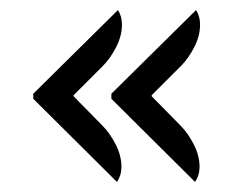

<svg xmlns="http://www.w3.org/2000/svg" viewBox="-20 -488 485 381"><path d="M126 -297 183 -239Q198 -224 209.5 -201.5Q221 -179 221 -157Q221 -140 212 -127L46 -292V-302L214 -468Q222 -456 222 -439Q222 -417 210.5 -394.5Q199 -372 184 -357L126 -299ZM281 -297 338 -239Q353 -224 364.5 -201.5Q376 -179 376 -157Q376 -140 367 -127L201 -292V-302L369 -468Q377 -456 377 -439Q377 -417 365.5 -394.5Q354 -372 339 -357L281 -299Z"/></svg>

Font: Rationale
Style: Regular
Weight: 400
Designer: Cyreal (www.cyreal.org)
Foundry: Cyreal (www.cyreal.org)
Version: Version 1.011